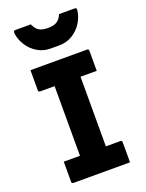

<svg xmlns="http://www.w3.org/2000/svg" viewBox="-173 -1032 846 1114"><g transform="rotate(-20 250.0 -474.5)"><path d="M430 0H81Q70 0 70 -11V-135H170V-565H81Q70 -565 70 -576V-700H419Q430 -700 430 -689V-565H330V-135H419Q430 -135 430 -124ZM337 -949H430Q440 -949 443 -945.5Q446 -942 444 -930Q439 -892 416.5 -857Q394 -822 358 -800Q322 -778 277 -778H223Q178 -778 142 -800Q106 -822 83.5 -857Q61 -892 56 -930Q55 -942 57.5 -945.5Q60 -949 70 -949H163Q175 -919 195.5 -907Q216 -895 250 -895Q284 -895 304.5 -907Q325 -919 337 -949Z"/></g></svg>

Font: Recursive Sn Lnr St XBd
Style: Regular
Weight: 800
Version: Version 1.079;hotconv 1.0.112;makeotfexe 2.5.65598; ttfautoh